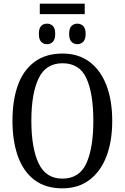

<svg xmlns="http://www.w3.org/2000/svg" viewBox="-20 -1017 681 1047"><path d="M197 -940V-997H442V-940ZM237 -776Q217 -776 204.5 -789Q192 -802 192 -832Q192 -863 204.5 -875.5Q217 -888 237 -888Q255 -888 268 -875.5Q281 -863 281 -832Q281 -802 268 -789Q255 -776 237 -776ZM402 -776Q383 -776 370 -789Q357 -802 357 -832Q357 -863 370 -875.5Q383 -888 402 -888Q420 -888 433.5 -875.5Q447 -863 447 -832Q447 -802 433.5 -789Q420 -776 402 -776ZM320 10Q228 10 167.5 -36Q107 -82 77.5 -165Q48 -248 48 -359Q48 -470 77.5 -552Q107 -634 168 -679.5Q229 -725 321 -725Q408 -725 468.5 -679.5Q529 -634 560.5 -551.5Q592 -469 592 -358Q592 -247 560.5 -164.5Q529 -82 468 -36Q407 10 320 10ZM320 -43Q413 -43 451 -126.5Q489 -210 489 -358Q489 -507 451.5 -589.5Q414 -672 321 -672Q230 -672 190.5 -589.5Q151 -507 151 -358Q151 -210 190.5 -126.5Q230 -43 320 -43Z"/></svg>

Font: Noto Serif Condensed
Style: Regular
Weight: 400
Width: 3
Designer: Monotype Design Team
Foundry: Monotype Imaging Inc.
Version: Version 2.013; ttfautohint (v1.8.4.7-5d5b)